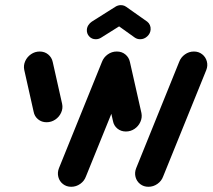

<svg xmlns="http://www.w3.org/2000/svg" viewBox="-20 -716 815 736"><path d="M501.9 -71.1 666.7 -478.5Q673.3 -496.3 688.9 -507.4Q704.4 -518.5 723.3 -518.5Q741.5 -518.5 754.8 -508.1Q768.1 -497.8 772.8 -481.1Q777.4 -464.4 770.7 -447.4L605.6 -40Q599.3 -22.2 583.5 -11.1Q567.8 0 548.9 0Q530.7 0 517.4 -10.4Q504.1 -20.7 499.6 -37.4Q495.2 -54.1 501.9 -71.1ZM108.9 -287.8 73 -447.8Q69.3 -465.2 76.7 -481.7Q84.1 -498.1 99.1 -508.3Q114.1 -518.5 132.2 -518.5Q151.1 -518.5 164.8 -507.2Q178.5 -495.9 182.2 -478.1L218.1 -318.1Q221.9 -300.7 214.4 -284.3Q207 -267.8 191.9 -257.6Q176.7 -247.4 158.5 -247.4Q139.6 -247.4 125.9 -258.7Q112.2 -270 108.9 -287.8ZM205.9 -71.1 370.7 -478.5Q377.4 -496.3 393 -507.4Q408.5 -518.5 427.4 -518.5Q445.6 -518.5 458.9 -508.1Q472.2 -497.8 476.9 -481.1Q481.5 -464.4 474.8 -447.4L309.6 -40Q303.3 -22.2 287.6 -11.1Q271.9 0 253 0Q234.8 0 221.5 -10.4Q208.1 -20.7 203.7 -37.4Q199.3 -54.1 205.9 -71.1ZM413 -252.2 368.9 -447.8Q365.2 -465.2 372.6 -481.7Q380 -498.1 395 -508.3Q410 -518.5 428.1 -518.5Q447 -518.5 460.7 -507.2Q474.4 -495.9 478.1 -478.1L522.2 -282.6Q525.6 -265.2 518.1 -248.7Q510.7 -232.2 495.7 -222Q480.7 -211.9 462.6 -211.9Q443.7 -211.9 430 -223.1Q416.3 -234.4 413 -252.2ZM443.3 -696.3Q458.5 -696.3 468.7 -685.4Q478.9 -674.4 477.4 -659.3Q476.7 -650 471.7 -642Q466.7 -634.1 458.9 -628.9L368.1 -571.9Q358.5 -565.6 347 -565.6Q331.9 -565.6 321.9 -576.5Q311.9 -587.4 313 -602.6Q313.7 -611.9 318.9 -619.8Q324.1 -627.8 331.9 -633L422.2 -690Q431.9 -696.3 443.3 -696.3ZM463 -690.4 544.4 -633Q551.1 -627.8 554.6 -619.8Q558.1 -611.9 557.4 -602.6Q556.3 -587.4 544.4 -576.5Q532.6 -565.6 517.4 -565.6Q505.9 -565.6 496.7 -571.9L417 -628.9Z"/></svg>

Font: 26F Galaxy Sans Oblique
Style: Regular
Weight: 400
Italic angle: -5°
Designer: C₂₉H₂₅N₃O₅
Version: Version 1.200;FEAKit 1.0